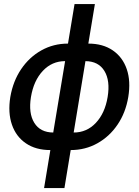

<svg xmlns="http://www.w3.org/2000/svg" viewBox="-20 -748 702 972"><path d="M234.9 11.7Q161.1 11.7 111.1 -22.5Q61 -56.6 40.3 -117.2Q19.5 -177.7 32.2 -256.8Q45.9 -336.9 86.9 -397.7Q127.9 -458.5 189.2 -492.9Q250.5 -527.3 324.2 -527.3L357.4 -727.5H460.4L427.2 -527.3Q501 -527.3 551 -492.9Q601.1 -458.5 621.8 -397.7Q642.6 -336.9 629.4 -256.8Q616.2 -177.7 575.2 -117.2Q534.2 -56.6 472.9 -22.5Q411.6 11.7 337.9 11.7L306.2 204.1H203.1L234.9 11.7ZM249.5 -77.1 309.6 -438.5H309.1Q243.2 -438.5 196.8 -389.2Q150.4 -339.8 136.7 -256.8Q123.5 -174.8 153.6 -126.2Q183.6 -77.6 249.5 -77.1ZM412.6 -438.5 353 -77.1Q419.4 -77.1 465.3 -126Q511.2 -174.8 524.9 -256.8Q538.6 -339.8 508.5 -388.9Q478.5 -438 412.6 -438.5Z"/></svg>

Font: Inter Display Medium
Style: Italic
Weight: 500
Italic angle: -9.39999°
Designer: Rasmus Andersson
Foundry: rsms
Version: Version 4.000;git-a52131595